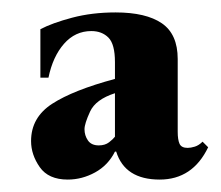

<svg xmlns="http://www.w3.org/2000/svg" viewBox="-20 -650 355 309"><path d="M306 -422 315 -413Q290 -361 237 -361Q181 -361 167 -406H165Q154 -384 133 -372.5Q112 -361 89 -361Q58 -361 44 -381Q30 -401 30 -423Q30 -461 64 -483Q98 -505 165 -523V-550Q165 -579 154.5 -589.5Q144 -600 127 -600Q101 -600 83 -579.5Q65 -559 58 -525H45V-603Q64 -613 96 -621.5Q128 -630 166 -630Q215 -630 240.5 -612.5Q266 -595 266 -555V-438Q266 -425 269 -418.5Q272 -412 282 -412Q287 -412 293.5 -414Q300 -416 306 -422ZM165 -430V-500Q134 -490 125 -470.5Q116 -451 116 -442Q116 -432 121.5 -424Q127 -416 139 -416Q149 -416 155.5 -421Q162 -426 165 -430Z"/></svg>

Font: Bona Nova SC
Style: Bold
Weight: 700
Designer: Mateusz Machalski
Foundry: Capitalics
Version: Version 4.001; ttfautohint (v1.8.4.7-5d5b)